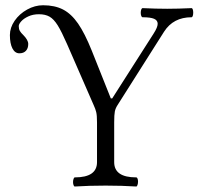

<svg xmlns="http://www.w3.org/2000/svg" viewBox="-20 -696 745 720"><path d="M253.9 -13.2Q253.9 -20 255.9 -25.4Q257.8 -30.8 260.7 -30.8Q343.8 -30.8 343.8 -87.9V-236.8Q343.8 -263.7 340.8 -275.6Q337.9 -287.6 331.5 -301.3L231.4 -530.8Q210.9 -577.6 196.3 -601.1Q181.6 -624.5 165.8 -633.5Q149.9 -642.6 126 -642.6Q103.5 -642.6 86.2 -634.5Q68.8 -626.5 59.6 -616Q50.3 -605.5 50.3 -598.1Q50.3 -587.4 54.4 -580.1Q58.6 -572.8 67.9 -564Q76.2 -555.7 81.1 -547.1Q85.9 -538.6 85.9 -531.2Q85.9 -514.6 77.1 -505.4Q68.4 -496.1 52.7 -496.1Q36.1 -496.1 26.6 -514.4Q17.1 -532.7 17.1 -564.5Q17.1 -592.3 34.9 -618.2Q52.7 -644 81.8 -660.2Q110.8 -676.3 141.6 -676.3Q185.5 -676.3 216.6 -660.2Q247.6 -644 272.7 -607.7Q297.9 -571.3 324.2 -505.9L395.5 -327.1H400.9L556.2 -570.3Q571.3 -593.8 571.3 -606.9Q571.3 -619.6 557.9 -625.5Q544.4 -631.3 515.1 -631.3Q511.7 -631.3 509.8 -636.2Q507.8 -641.1 507.8 -647.9Q507.8 -655.3 509.8 -660.4Q511.7 -665.5 515.1 -665.5Q565.4 -663.1 606.9 -663.1Q647 -663.1 698.2 -665.5Q701.2 -665.5 702.9 -660.6Q704.6 -655.8 704.6 -648.9Q704.6 -641.6 702.9 -636.5Q701.2 -631.3 698.2 -631.3Q629.9 -631.3 595.2 -577.1L420.4 -301.3Q413.1 -290 410.6 -277.8Q408.2 -265.6 408.2 -236.8V-87.9Q408.2 -30.8 490.7 -30.8Q494.1 -30.8 495.8 -26.1Q497.6 -21.5 497.6 -15.1Q497.6 -7.8 495.6 -2.2Q493.7 3.4 490.7 3.4Q437.5 0 376 0Q314 0 260.7 3.4Q257.8 3.4 255.9 -1.5Q253.9 -6.3 253.9 -13.2Z"/></svg>

Font: JuniusX Light
Style: Regular
Weight: 300
Designer: Peter S. Baker
Foundry: Briery Creek Software
Version: Version 1.008